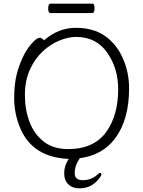

<svg xmlns="http://www.w3.org/2000/svg" viewBox="-20 -861 785 1056"><path d="M486 -789H258Q245 -789 245 -815Q245 -841 259 -841H487Q500 -841 500 -815Q500 -789 486 -789ZM354 -41Q501 -41 569 -142Q630 -232 630 -371Q630 -485 569.5 -571.5Q509 -658 399 -658Q355 -658 305.5 -637.5Q256 -617 213.5 -577Q171 -537 144 -477Q117 -417 117 -337.5Q117 -258 142.5 -190.5Q168 -123 221 -82Q274 -41 354 -41ZM358 13Q159 5 91 -157Q58 -236 58 -319.5Q58 -403 74 -461Q106 -573 162 -630Q184 -653 197.5 -653Q211 -653 222 -639Q301 -708 397 -708Q493 -708 557 -663.5Q621 -619 655.5 -541Q690 -463 690 -375Q690 -202 612 -98Q542 -7 419 9Q391 49 391 92Q391 130 435 130Q482 130 515 100Q524 90 531 90Q538 90 538 98Q538 106 522 125Q481 175 417 175Q379 175 356 153Q333 131 333 91Q333 51 358 13Z"/></svg>

Font: LXGW WenKai Lite Light
Style: Regular
Weight: 300
Designer: LXGW / Fontworks Inc.
Foundry: LXGW / Fontworks Inc.
Version: Version 1.511; March 25, 2025